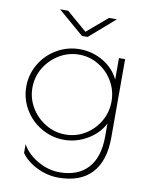

<svg xmlns="http://www.w3.org/2000/svg" viewBox="-93 -711 761 985"><g transform="rotate(10 287.5 -218.0)"><path d="M85 114V68Q111 116 166.5 148Q222 180 280 180Q376 180 428 123.5Q480 67 480 -42V-109Q453 -55 395.5 -21.5Q338 12 275 12Q211 12 156 -20Q101 -52 69 -106.5Q37 -161 37 -224Q37 -287 69 -341.5Q101 -396 156 -428Q211 -460 275 -460Q341 -460 397 -427Q453 -394 480 -338V-450H512V-42Q512 81 452.5 144.5Q393 208 280 208Q223 208 169 182Q115 156 85 114ZM481 -224Q481 -280 453.5 -327.5Q426 -375 379 -403.5Q332 -432 277 -432Q221 -432 173.5 -403.5Q126 -375 97.5 -327.5Q69 -280 69 -224Q69 -168 97.5 -120.5Q126 -73 173.5 -44.5Q221 -16 277 -16Q332 -16 379 -44.5Q426 -73 453.5 -120.5Q481 -168 481 -224ZM139 -644H181L287 -553L394 -644H435L303 -529H273Z"/></g></svg>

Font: Poiret One
Style: Regular
Weight: 400
Designer: Denis Masharov (denis.masharov@gmail.com), Cyreal (Charset Expansion)
Foundry: Denis Masharov
Version: Version 1.101